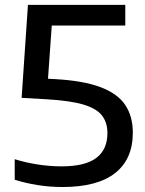

<svg xmlns="http://www.w3.org/2000/svg" viewBox="-20 -760 596 790"><path d="M237 9.5Q185 9.5 134.8 1.5Q84.5 -6.5 40.5 -20.5V-105Q85.5 -91 135.5 -83.2Q185.5 -75.5 233 -75.5Q330 -75.5 376 -110Q422 -144.5 422 -212.5Q422 -255.5 399.8 -284.5Q377.5 -313.5 323 -329.8Q268.5 -346 172 -351.5L69 -357.5L95 -740H495.5V-655H193L177.5 -436L206.5 -434.5Q322 -428 392.5 -401.8Q463 -375.5 494.8 -328.8Q526.5 -282 526.5 -214Q526.5 -105.5 453.8 -48Q381 9.5 237 9.5Z"/></svg>

Font: Encode Sans SemiExpanded SemiExpanded Medium
Style: Regular
Weight: 500
Width: 6
Designer: Multiple Designers
Foundry: Impallari Type
Version: Version 3.000; ttfautohint (v1.8.3) -l 8 -r 50 -G 200 -x 14 